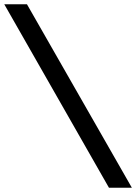

<svg xmlns="http://www.w3.org/2000/svg" viewBox="-31 -706 636 897"><path d="M-11 -686H95L585 171H478Z"/></svg>

Font: Chivo
Style: Bold
Weight: 700
Designer: Hector Gatti
Foundry: Omnibus-Type
Version: Version 1.007;PS 001.007;hotconv 1.0.88;makeotf.lib2.5.64775